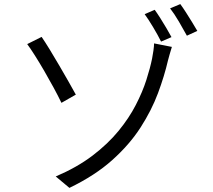

<svg xmlns="http://www.w3.org/2000/svg" viewBox="-20 -871 1040 937"><path d="M252 -9.8Q356 -54.2 431.2 -111.3Q506.3 -168.5 558.1 -231.7Q609.9 -294.9 642.8 -358.9Q675.8 -422.9 694.3 -481Q712.9 -539.1 722.2 -585Q725.6 -602.1 728.8 -624.3Q731.9 -646.5 731.9 -659.2L818.8 -642.1Q813 -624.5 807.6 -604.7Q802.2 -585 799.8 -576.2Q782.2 -500 751 -416.3Q719.7 -332.5 666 -249Q612.3 -165.5 527.8 -89.8Q443.4 -14.2 318.8 45.9ZM183.1 -690.9Q199.2 -667.5 222.2 -630.1Q245.1 -592.8 269.5 -550.8Q293.9 -508.8 315.4 -471.2Q336.9 -433.6 350.1 -409.2L279.8 -369.1Q264.2 -401.9 242.2 -442.4Q220.2 -482.9 196.3 -524.2Q172.4 -565.4 150.4 -600.1Q128.4 -634.8 112.8 -655.8ZM734.9 -823.2Q747.1 -806.6 762.2 -782.7Q777.3 -758.8 792 -733.9Q806.6 -709 816.9 -689.9L766.1 -668Q751 -698.7 727.8 -737.5Q704.6 -776.4 686 -801.8ZM859.9 -851.1Q872.1 -834.5 887.2 -811Q902.3 -787.6 917.2 -763.2Q932.1 -738.8 942.9 -720.2L892.1 -696.8Q875.5 -727.5 852.8 -766.1Q830.1 -804.7 810.1 -830.1Z"/></svg>

Font: Shanggu Mono N
Style: Regular
Weight: 350
Designer: GuiWonder
Version: Version 1.021